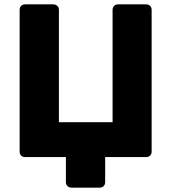

<svg xmlns="http://www.w3.org/2000/svg" viewBox="-20 -720 785 880"><path d="M308 140Q297 140 289.5 133Q282 126 282 115V0H95Q84 0 77 -7Q70 -14 70 -25V-675Q70 -686 77 -693Q84 -700 95 -700H224Q235 -700 242.5 -693Q250 -686 250 -675V-160H496V-675Q496 -686 503 -693Q510 -700 521 -700H650Q661 -700 668 -693Q675 -686 675 -675V-25Q675 -14 668 -7Q661 0 650 0H462V115Q462 126 455 133Q448 140 437 140Z"/></svg>

Font: Fz Rubik
Style: Bold
Weight: 700
Designer: Hubert and Fischer
Foundry: Hubert and Fischer
Version: Vit hóa bi FontZin.com